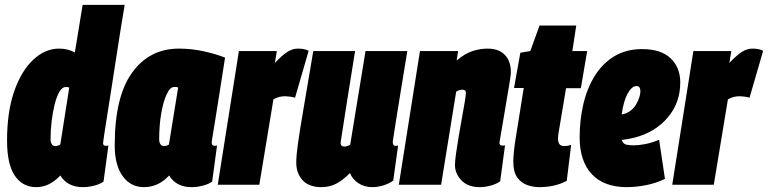

<svg xmlns="http://www.w3.org/2000/svg" viewBox="-20 -760 3160 790"><path d="M321 10Q258 10 228 -38Q210 -18 185 -4Q160 10 129 10Q73 10 41 -37Q9 -84 9 -182Q9 -300 38.5 -384.5Q68 -469 117 -514.5Q166 -560 223 -560Q260 -560 288 -544L320 -740H493Q493 -740 488 -710Q483 -680 475 -630.5Q467 -581 458 -521.5Q449 -462 439.5 -402Q430 -342 422 -291Q414 -240 409 -207.5Q404 -175 404 -171Q404 -160 416 -160Q417 -160 420 -160.5Q423 -161 426 -161L406 -13Q391 -2 367 4Q343 10 321 10ZM207 -159Q217 -159 228 -165L265 -400Q259 -402 250 -402Q236 -402 224.5 -382.5Q213 -363 205 -331Q197 -299 192.5 -261.5Q188 -224 188 -187Q188 -175 193 -167Q198 -159 207 -159Z M768 10Q705 10 676 -38Q632 10 572 10Q518 10 485 -35Q452 -80 452 -162Q452 -362 523.5 -461Q595 -560 716 -560Q768 -560 818 -549Q868 -538 906 -523Q891 -426 881 -363Q871 -300 865 -262.5Q859 -225 856 -207Q853 -189 852 -182.5Q851 -176 851 -175Q851 -160 863 -160Q865 -160 868 -160.5Q871 -161 873 -161L853 -13Q840 -3 816 3.5Q792 10 768 10ZM675 -165 713 -400Q708 -402 704 -402Q700 -402 696 -402Q680 -402 666 -372.5Q652 -343 643.5 -294Q635 -245 635 -188Q635 -173 640.5 -166Q646 -159 654 -159Q664 -159 675 -165Z M1119 -550 1111 -501Q1141 -533 1162.5 -546.5Q1184 -560 1205 -560Q1216 -560 1227 -558.5Q1238 -557 1250 -551L1194 -358Q1184 -361 1172.5 -362.5Q1161 -364 1154 -364Q1142 -364 1130.5 -361.5Q1119 -359 1105 -351L1047 0H876L963 -550Z M1303 10Q1251 10 1225 -18.5Q1199 -47 1199 -91Q1199 -121 1206.5 -173.5Q1214 -226 1229.5 -316.5Q1245 -407 1269 -550H1441Q1425 -449 1409.5 -353Q1394 -257 1382 -177Q1379 -157 1397 -157Q1409 -157 1421 -165L1484 -550H1656Q1638 -442 1627 -373Q1616 -304 1609.5 -264.5Q1603 -225 1600.5 -206.5Q1598 -188 1597 -183Q1596 -178 1596 -177Q1596 -160 1607 -160Q1609 -160 1612 -160Q1615 -160 1618 -161L1598 -17Q1582 -5 1558.5 2.5Q1535 10 1512 10Q1478 10 1453.5 -7Q1429 -24 1420 -48Q1390 -18 1363 -4Q1336 10 1303 10Z M1708 -550H1865L1859 -511Q1893 -540 1924.5 -550Q1956 -560 1986 -560Q2032 -560 2057 -534.5Q2082 -509 2082 -462Q2082 -453 2077 -422Q2072 -391 2065 -350.5Q2058 -310 2051.5 -270Q2045 -230 2040 -202.5Q2035 -175 2035 -172Q2035 -161 2048 -161Q2050 -161 2053 -161Q2056 -161 2058 -162L2038 -14Q2023 -3 1999.5 3.5Q1976 10 1954 10Q1905 10 1878.5 -18Q1852 -46 1852 -81Q1852 -97 1856.5 -129Q1861 -161 1867.5 -200Q1874 -239 1881 -276.5Q1888 -314 1892.5 -342Q1897 -370 1897 -378Q1897 -391 1882 -391Q1870 -391 1857 -383L1795 0H1621Z M2330 -164 2312 -16Q2264 10 2198 10Q2174 10 2149.5 1.5Q2125 -7 2108.5 -29.5Q2092 -52 2092 -96Q2092 -113 2095 -141Q2098 -169 2102 -192L2135 -398H2095L2121 -543L2162 -550L2200 -655H2351L2335 -550H2396L2370 -397H2309L2278 -212Q2277 -205 2276.5 -199.5Q2276 -194 2276 -189Q2276 -176 2281.5 -167.5Q2287 -159 2302 -159Q2308 -159 2314.5 -160Q2321 -161 2330 -164Z M2716 -24Q2679 -6 2637.5 2Q2596 10 2559 10Q2465 10 2415 -43.5Q2365 -97 2365 -195Q2365 -267 2380.5 -332.5Q2396 -398 2428 -449Q2460 -500 2508.5 -529Q2557 -558 2622 -558Q2700 -558 2739.5 -520Q2779 -482 2779 -421Q2779 -337 2727.5 -276.5Q2676 -216 2592 -194Q2564 -187 2538 -184Q2544 -168 2556.5 -165Q2569 -162 2588 -162Q2607 -162 2634 -167Q2661 -172 2692 -185ZM2599 -406Q2580 -406 2563 -376Q2546 -346 2538 -289Q2548 -291 2554 -293Q2583 -305 2598.5 -332.5Q2614 -360 2615 -384Q2615 -406 2599 -406Z M2989 -550 2981 -501Q3011 -533 3032.5 -546.5Q3054 -560 3075 -560Q3086 -560 3097 -558.5Q3108 -557 3120 -551L3064 -358Q3054 -361 3042.5 -362.5Q3031 -364 3024 -364Q3012 -364 3000.5 -361.5Q2989 -359 2975 -351L2917 0H2746L2833 -550Z"/></svg>

Font: Georama Condensed Black
Style: Italic
Weight: 900
Width: 3
Italic angle: -9°
Designer: Jean-Baptiste Levee
Foundry: Production Type
Version: Version 1.000